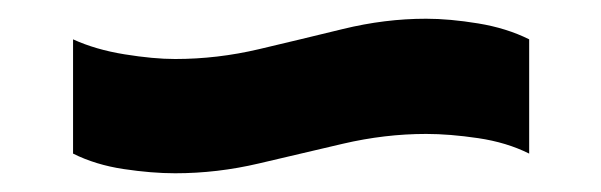

<svg xmlns="http://www.w3.org/2000/svg" viewBox="-20 -453 642 205"><path d="M167 -268Q142 -268 112 -272.5Q82 -277 58 -289V-411Q82 -400 113 -395Q144 -390 167 -390Q212 -390 256.5 -400.5Q301 -411 346 -422Q391 -433 435 -433Q460 -433 490.5 -428Q521 -423 545 -411V-289Q521 -301 490.5 -305.5Q460 -310 435 -310Q391 -310 346 -299.5Q301 -289 256.5 -278.5Q212 -268 167 -268Z"/></svg>

Font: Pathway Extreme 28pt ExtraBold
Style: Regular
Weight: 800
Designer: Eduardo Rodriguez Tunni
Foundry: Eduardo Rodriguez Tunni
Version: Version 1.001;gftools[0.9.26]